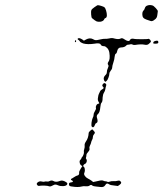

<svg xmlns="http://www.w3.org/2000/svg" viewBox="-20 -761 654 769"><path d="M179 -36Q187 -40 194 -36Q204 -30 219 -36Q230 -41 244 -32Q253 -27 248 -21Q244 -16 232.5 -15.5Q221 -15 212 -19Q202 -24 195 -20Q191 -18 185.5 -15.5Q180 -13 176 -15Q172 -17 159.5 -17.5Q147 -18 140 -17Q133 -15 130 -19Q123 -26 133 -32Q139 -36 147 -34Q155 -32 158.5 -33.5Q162 -35 168 -34Q174 -33 179 -36ZM349 -243Q350 -243 355 -237.5Q360 -232 360 -230Q360 -227 356 -222.5Q352 -218 352 -212Q352 -206 349 -201Q346 -196 345 -190.5Q344 -185 340.5 -178.5Q337 -172 338.5 -166Q340 -160 333 -152.5Q326 -145 326 -139.5Q326 -134 324.5 -130.5Q323 -127 325 -125Q329 -120 327 -113Q325 -106 319 -104Q313 -100 313 -95Q318 -93 319.5 -84.5Q321 -76 318 -69Q315 -64 319.5 -57Q324 -50 332 -46Q340 -42 347 -37L353 -32L363 -34Q385 -40 392 -38Q398 -35 402 -35Q406 -35 410 -33Q414 -31 419.5 -33.5Q425 -36 435 -35.5Q445 -35 451 -37Q457 -39 461 -36Q471 -29 458 -20L452 -16L437 -18Q422 -19 417 -23Q407 -30 402 -20Q396 -10 383 -12Q375 -13 364.5 -14Q354 -15 351 -17Q345 -23 339 -18Q334 -14 323.5 -15Q313 -16 307 -14Q292 -10 268 -14Q258 -15 257 -19Q254 -29 262 -30Q272 -31 272 -34Q272 -37 268 -38.5Q264 -40 264 -42.5Q264 -45 268 -46Q272 -48 278.5 -52.5Q285 -57 290 -58Q298 -60 297 -69Q296 -74 303 -85L310 -96L306 -98Q300 -102 299 -111Q298 -117 302 -121Q306 -125 306 -127Q306 -129 309 -132Q312 -135 314.5 -142Q317 -149 316 -152.5Q315 -156 317.5 -164Q320 -172 319 -178.5Q318 -185 324 -194Q334 -208 335 -227Q335 -232 341.5 -237.5Q348 -243 349 -243ZM392 -424Q398 -432 404 -425Q407 -422 405 -417Q403 -412 402 -404.5Q401 -397 396.5 -390Q392 -383 391 -370Q391 -354 387 -350Q383 -346 382 -333Q380 -310 372 -304Q365 -298 369 -287Q374 -272 366 -268Q362 -267 360 -260.5Q358 -254 354.5 -252Q351 -250 348 -253.5Q345 -257 346.5 -269Q348 -281 351 -288Q355 -295 355 -301.5Q355 -308 360.5 -316.5Q366 -325 364 -329Q363 -333 365.5 -338.5Q368 -344 372 -345Q377 -346 377.5 -347Q378 -348 375 -353Q371 -359 372 -367Q373 -380 378 -389Q379 -391 381 -395.5Q383 -400 389 -403Q399 -408 393 -413Q387 -418 392 -424ZM599 -596Q613 -601 614 -594Q615 -589 612 -587.5Q609 -586 602 -586Q596 -586 595 -586.5Q594 -587 594 -590Q594 -594 599 -596ZM281 -599Q283 -600 284 -599.5Q285 -599 285 -596Q284 -592 282 -592Q280 -592 280 -595Q280 -598 281 -599ZM417 -607Q429 -610 437 -607Q455 -602 464 -607Q469 -610 477.5 -604Q486 -598 492 -597Q498 -596 500 -600Q504 -609 519 -605Q524 -604 547 -604Q570 -604 573 -605Q576 -607 581 -602Q585 -597 584.5 -594.5Q584 -592 578 -587Q571 -579 559 -582Q545 -585 521 -581Q516 -580 511 -582.5Q506 -585 501.5 -583.5Q497 -582 492.5 -582Q488 -582 486 -579Q479 -571 465 -571Q452 -571 449 -555Q448 -548 444 -546Q440 -544 439 -533Q438 -522 435 -514Q429 -496 429 -488Q429 -485 423.5 -478Q418 -471 418 -466Q418 -459 414 -449Q410 -439 407 -437Q403 -433 401.5 -433.5Q400 -434 397 -439Q392 -450 402 -460Q408 -465 408 -472.5Q408 -480 412 -488Q416 -496 414 -500Q409 -506 414 -513Q422 -523 418 -550Q416 -562 409 -569Q402 -576 397 -576Q386 -576 383 -583Q380 -590 358 -586Q331 -582 313 -587Q302 -591 299.5 -595.5Q297 -600 293.5 -601.5Q290 -603 291 -606Q296 -612 311 -602L316 -598L325 -603Q340 -611 353 -604Q360 -599 369 -600.5Q378 -602 386.5 -604Q395 -606 401 -605.5Q407 -605 417 -607ZM568 -738Q579 -743 591 -739Q595 -738 604 -728.5Q613 -719 612 -715Q611 -711 610 -700Q609 -694 607.5 -691Q606 -688 603.5 -685.5Q601 -683 595 -679Q588 -675 583 -677Q578 -679 572.5 -680.5Q567 -682 560 -685.5Q553 -689 551 -696Q548 -711 554 -718Q558 -721 560 -728Q562 -735 568 -738ZM370 -740Q374 -741 385 -737.5Q396 -734 398 -732Q402 -729 405 -718.5Q408 -708 408 -700Q408 -691 403 -689Q398 -687 398 -685Q395 -676 382 -674Q372 -673 366.5 -675.5Q361 -678 349 -688Q346 -690 345 -703Q344 -716 346 -721Q347 -724 358 -732Q369 -740 370 -740Z"/></svg>

Font: TT2020 Style D
Style: Italic
Weight: 400
Italic angle: -15°
Version: Version 0.2.000